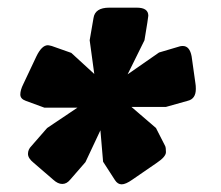

<svg xmlns="http://www.w3.org/2000/svg" viewBox="-20 -685 576 501"><path d="M357 -580 313 -491 395 -548 449 -564Q452 -565 457 -565Q475 -565 480 -538L490 -467Q491 -462 491 -453Q491 -427 470 -422L413 -406H323L387 -351L411 -304Q413 -300 413 -288Q413 -276 389 -260L325 -216Q308 -204 297.5 -204Q287 -204 280 -215L249 -263L242 -345L203 -262L163 -216Q154 -205 142.5 -205Q131 -205 119 -216L68 -260Q53 -272 53 -283.5Q53 -295 62 -304L103 -351L182 -404H96L47 -422Q33 -427 33 -438.5Q33 -450 41 -466L75 -538Q89 -567 105 -567Q107 -567 115 -565L166 -547L226 -492L214 -580L224 -638Q228 -665 265 -665H337Q367 -665 367 -644Q367 -640 357 -580Z"/></svg>

Font: Changa One
Style: Italic
Weight: 400
Italic angle: -12°
Designer: Eduardo Rodriguez Tunni
Foundry: Eduardo Rodriguez Tunni
Version: Version 1.003